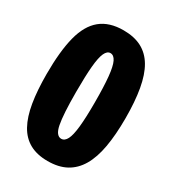

<svg xmlns="http://www.w3.org/2000/svg" viewBox="-169 -764 779 868"><g transform="rotate(30 220.5 -330.0)"><path d="M216 12Q161 12 122.5 -9Q84 -30 60.5 -72.5Q37 -115 26.5 -178.5Q16 -242 16 -327Q16 -446 35.5 -522Q55 -598 100 -635Q145 -672 219 -672Q275 -672 314 -651.5Q353 -631 377.5 -589.5Q402 -548 413.5 -483.5Q425 -419 425 -332Q425 -245 413.5 -180.5Q402 -116 377 -73.5Q352 -31 312.5 -9.5Q273 12 216 12ZM219 -106Q237 -106 248 -127.5Q259 -149 264 -197Q269 -245 269 -324Q269 -407 264 -457.5Q259 -508 248 -530.5Q237 -553 219 -553Q202 -553 191.5 -530Q181 -507 176.5 -456.5Q172 -406 172 -323Q172 -264 174.5 -222.5Q177 -181 182 -155.5Q187 -130 196.5 -118Q206 -106 219 -106Z"/></g></svg>

Font: Bricolage Grotesque 96pt ExtraBold Condensed
Style: Regular
Weight: 800
Width: 3
Version: Version 1.001;gftools[0.9.33.dev8+g029e19f]